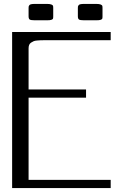

<svg xmlns="http://www.w3.org/2000/svg" viewBox="-20 -954 644 974"><path d="M500 -913.6V-871.6Q500 -862.8 498.8 -859.4Q497.6 -856 490.7 -853.5Q483.9 -851.1 468.8 -851.1H406.2Q385.7 -851.1 380.4 -855.2Q375 -859.4 375 -871.6V-913.6Q375 -918.9 375.5 -921.4Q376 -923.8 378.7 -927.5Q381.3 -931.2 388.2 -932.6Q395 -934.1 406.2 -934.1H468.8Q483.4 -934.1 490.5 -931.2Q497.6 -928.2 498.8 -924.8Q500 -921.4 500 -913.6ZM250 -913.6V-871.6Q250 -862.8 248.8 -859.4Q247.6 -856 240.7 -853.5Q233.9 -851.1 218.8 -851.1H156.2Q135.7 -851.1 130.4 -855.2Q125 -859.4 125 -871.6V-913.6Q125 -918.9 125.5 -921.4Q126 -923.8 128.7 -927.5Q131.3 -931.2 138.2 -932.6Q145 -934.1 156.2 -934.1H218.8Q233.4 -934.1 240.5 -931.2Q247.6 -928.2 248.8 -924.8Q250 -921.4 250 -913.6ZM541.5 -791.5V-750H208.5Q194.3 -750 187.3 -749.8Q180.2 -749.5 168.5 -748.5Q156.7 -747.6 150.6 -744.9Q144.5 -742.2 137.7 -737.8Q130.9 -733.4 127.9 -726.1Q125 -718.8 125 -708.5V-500H416.5V-458.5H125V-41.5H541.5V0H41.5V-791.5Z"/></svg>

Font: Gputeks
Style: Regular
Weight: 500
Version: Version 0.9